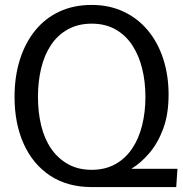

<svg xmlns="http://www.w3.org/2000/svg" viewBox="-20 -759 743 779"><path d="M352 0Q254 0 184 -46Q114 -92 76.5 -174.5Q39 -257 39 -366Q39 -448 60.5 -516.5Q82 -585 122.5 -635Q163 -685 221 -712Q279 -739 352 -739Q424 -739 482 -711.5Q540 -684 580.5 -635Q621 -586 642.5 -519.5Q664 -453 664 -375Q664 -296 642.5 -237.5Q621 -179 586.5 -138.5Q552 -98 514 -75V-74H700L695 0ZM352 -70Q407 -70 448 -93Q489 -116 516 -156Q543 -196 556.5 -250Q570 -304 570 -366Q570 -428 556.5 -482Q543 -536 516 -576.5Q489 -617 448 -640Q407 -663 352 -663Q297 -663 255.5 -640Q214 -617 187 -576.5Q160 -536 147 -482Q134 -428 134 -366Q134 -304 147 -250Q160 -196 187.5 -156Q215 -116 256 -93Q297 -70 352 -70Z"/></svg>

Font: Murecho Thin
Style: Regular
Weight: 400
Version: Version 1.010